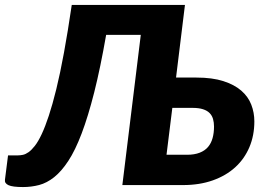

<svg xmlns="http://www.w3.org/2000/svg" viewBox="-51 -748 1072 776"><path d="M705 -122.5Q735 -122.5 756 -130.8Q777 -139 789.8 -154Q802.5 -169 808.2 -190Q814 -211 814 -236.5Q814 -253 810 -267Q806 -281 796.2 -291Q786.5 -301 769.5 -306.5Q752.5 -312 727 -312H645.5L622 -122.5ZM743 -434.5Q807 -434.5 851.5 -420.2Q896 -406 924 -381.8Q952 -357.5 964.5 -325.2Q977 -293 977 -257.5Q977 -200.5 957 -153.2Q937 -106 899.8 -72Q862.5 -38 809 -19Q755.5 0 689 0H443.5L518 -607H378Q354.5 -472.5 329.8 -374.8Q305 -277 279 -208.5Q253 -140 225.2 -97.8Q197.5 -55.5 168 -32Q138.5 -8.5 107 -0.2Q75.5 8 42 8Q0 8 -16.5 0.5Q-33 -7 -31 -21.5L-18.5 -120H21Q30.5 -120 41.5 -122.2Q52.5 -124.5 64.8 -133.2Q77 -142 90.2 -159Q103.5 -176 117.5 -205.8Q131.5 -235.5 146.2 -280Q161 -324.5 176.5 -387.5Q192 -450.5 207.5 -534.8Q223 -619 239 -728H696.5L660.5 -434.5Z"/></svg>

Font: Lato ExtraBold
Style: Italic
Weight: 800
Italic angle: -7°
Designer: Lukasz Dziedzic with Adam Twardoch and Botio Nikoltchev
Foundry: tyPoland Lukasz Dziedzic
Version: Version 2.015; 2015-08-06; http://www.latofonts.com/